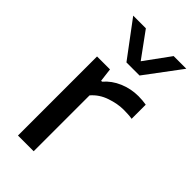

<svg xmlns="http://www.w3.org/2000/svg" viewBox="-251 -871 933 933"><g transform="rotate(45 216.0 -404.0)"><path d="M83 0V-543.5H172L180.5 -474H187Q217.5 -510 264.2 -529.8Q311 -549.5 361.5 -549.5Q390.5 -549.5 416 -545V-448Q402 -450.5 386.8 -451.2Q371.5 -452 356.5 -452Q316.5 -452 269.2 -436Q222 -420 191 -384V0ZM204.5 -624 67 -808H154L249.5 -677L345 -808H432L294.5 -624Z"/></g></svg>

Font: Encode Sans Expanded Medium
Style: Regular
Weight: 500
Width: 7
Designer: Multiple Designers
Foundry: Impallari Type
Version: Version 3.000; ttfautohint (v1.8.3) -l 8 -r 50 -G 200 -x 14 